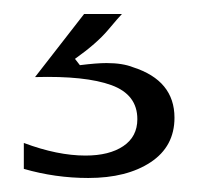

<svg xmlns="http://www.w3.org/2000/svg" viewBox="-20 -34 283 274"><path d="M14 207V170Q62 188 102 188Q136 188 156 174.5Q176 161 176 136Q176 101 139 87.5Q102 74 30 76L100 -14H154Q150 -10 134 9Q118 28 87 50L94 59Q118 56 132 56Q155 56 170 62Q229 81 229 134Q229 175 195 197.5Q161 220 106 220Q59 220 14 207Z"/></svg>

Font: Open Sauce One
Style: Regular
Weight: 400
Designer: Alfredo Marco Pradil
Foundry: Creative Sauce Fz LLC
Version: Version 1.477